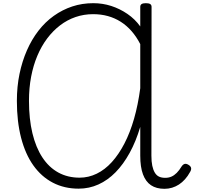

<svg xmlns="http://www.w3.org/2000/svg" viewBox="-20 -1168 1241 1206"><path d="M474 17Q384 17 312 -20.5Q240 -58 189.5 -129Q139 -200 112.5 -302.5Q86 -405 86 -534Q86 -624 102.5 -703.5Q119 -783 149 -851.5Q179 -920 221.5 -975Q264 -1030 318 -1068.5Q372 -1107 434 -1127.5Q496 -1148 566 -1148Q625 -1148 679 -1130.5Q733 -1113 780.5 -1080.5Q828 -1048 861 -1002V-1125Q861 -1137 869.5 -1142.5Q878 -1148 896 -1148Q915 -1148 923.5 -1142.5Q932 -1137 932 -1125L931 -190Q931 -153 936.5 -127Q942 -101 952.5 -83.5Q963 -66 979 -58.5Q995 -51 1018 -51Q1039 -51 1056.5 -58.5Q1074 -66 1090 -82Q1106 -98 1121 -123Q1130 -136 1140.5 -138.5Q1151 -141 1165 -132Q1179 -123 1180.5 -112Q1182 -101 1174 -88Q1160 -62 1142 -42Q1124 -22 1104 -9Q1084 4 1061 11Q1038 18 1013 18Q962 18 928.5 -4.5Q895 -27 878 -73Q861 -119 861 -190V-371Q834 -280 794.5 -208Q755 -136 706 -86Q657 -36 598.5 -9.5Q540 17 474 17ZM162 -535Q162 -421 183.5 -331.5Q205 -242 246 -179.5Q287 -117 346 -84.5Q405 -52 480 -52Q536 -52 587.5 -77Q639 -102 682.5 -150Q726 -198 761.5 -266.5Q797 -335 822 -422Q847 -509 861 -614V-891Q813 -984 738 -1031.5Q663 -1079 565 -1079Q507 -1079 454.5 -1061Q402 -1043 357 -1008.5Q312 -974 276 -926Q240 -878 214.5 -817.5Q189 -757 175.5 -686Q162 -615 162 -535Z"/></svg>

Font: Playwrite CL Light
Style: Regular
Weight: 300
Designer: Veronika Burian, José Scaglione
Foundry: TypeTogether
Version: Version 1.002